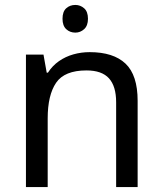

<svg xmlns="http://www.w3.org/2000/svg" viewBox="-20 -757 658 777"><path d="M285 -737Q305 -737 320.5 -723.5Q336 -710 336 -681Q336 -653 320.5 -639Q305 -625 285 -625Q263 -625 248 -639Q233 -653 233 -681Q233 -710 248 -723.5Q263 -737 285 -737ZM343 -546Q439 -546 488 -499.5Q537 -453 537 -349V0H450V-343Q450 -408 421 -440Q392 -472 330 -472Q241 -472 207 -422Q173 -372 173 -278V0H85V-536H156L169 -463H174Q192 -491 218.5 -509.5Q245 -528 277 -537Q309 -546 343 -546Z"/></svg>

Font: ukannada85
Style: Book
Weight: 400
Designer: Jelle Bosma - Monotype Design Team
Foundry: Monotype Imaging Inc.
Version: Version 2.003